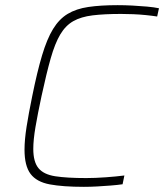

<svg xmlns="http://www.w3.org/2000/svg" viewBox="-20 -716 636 744"><path d="M305 8Q224 8 173 -1.5Q122 -11 98.5 -42Q75 -73 75 -136Q75 -174 83 -225Q91 -276 105 -344Q124 -438 143 -501.5Q162 -565 185.5 -603.5Q209 -642 242 -662Q275 -682 322.5 -689Q370 -696 436 -696Q463 -696 492.5 -694.5Q522 -693 549.5 -690.5Q577 -688 596 -684L589 -652Q570 -655 545.5 -657.5Q521 -660 496 -661Q471 -662 449 -662Q384 -662 339 -656.5Q294 -651 264 -634Q234 -617 213.5 -582.5Q193 -548 176.5 -490Q160 -432 141 -344Q126 -274 117.5 -224Q109 -174 109 -139Q109 -89 129 -64.5Q149 -40 194 -33Q239 -26 314 -26Q349 -26 390 -29Q431 -32 462 -36L455 -2Q434 1 408.5 3Q383 5 356.5 6.5Q330 8 305 8Z"/></svg>

Font: Saira Thin
Style: Italic
Weight: 100
Italic angle: -12°
Designer: Hector Gatti with collaboration of the Omnibus-Type team
Foundry: Omnibus-Type
Version: Version 1.101